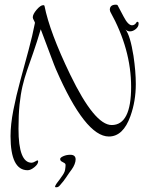

<svg xmlns="http://www.w3.org/2000/svg" viewBox="-20 -591 639 820"><path d="M98 136Q25 136 25 -10Q25 -59 37 -120.5Q49 -182 67 -248Q85 -314 102 -377Q119 -440 129 -492Q130 -495 125 -503.5Q120 -512 120 -517Q120 -530 136 -549Q153 -569 165 -569Q169 -569 170 -566Q192 -454 280 -272Q384 -57 457 -57Q540 -57 540 -220Q540 -381 451 -541Q449 -547 449 -549Q449 -571 475 -571Q480 -571 482 -569L508 -520Q527 -483 544 -483Q556 -483 564 -497Q565 -498 567 -498Q572 -498 572 -490Q572 -477 560 -467Q548 -457 535 -457Q524 -457 516 -465Q536 -440 550 -353Q555 -319 557.5 -289Q560 -259 560 -232Q560 -159 537 -95Q506 -8 445 -8Q344 -8 219 -295Q214 -306 198 -349Q182 -392 154 -466Q137 -409 122.5 -367.5Q108 -326 96 -291.5Q84 -257 76 -222.5Q68 -188 63.5 -144.5Q59 -101 59 -41Q59 104 115 104Q121 104 129.5 99Q138 94 140 94Q143 94 143 98Q143 110 127 123Q111 136 98 136ZM215 208Q215 201 226 187Q237 173 242 165Q256 147 258 134Q260 121 260 114Q260 108 254.5 105Q249 102 243 98.5Q237 95 237 88Q237 82 250.5 76Q264 70 280 70Q303 70 303 90Q303 99 298.5 110.5Q294 122 286 133Q276 146 263.5 165Q251 184 237 199Q228 212 215 208Z"/></svg>

Font: Shalimar
Style: Regular
Weight: 400
Designer: Robert E. Leuschke
Foundry: Robert E. Leuschke
Version: Version 1.010; ttfautohint (v1.8.3)